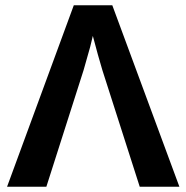

<svg xmlns="http://www.w3.org/2000/svg" viewBox="-20 -708 705 728"><path d="M6.8 0 259.8 -688H405.8L660.2 0H509.8L368.2 -441.9Q352.5 -493.7 332 -571.8L321.8 -529.8L296.9 -441.9L155.8 0Z"/></svg>

Font: Libra Sans Modern
Style: Bold
Weight: 700
Foundry: Stefan Peev, Context Ltd
Version: Version 1.000